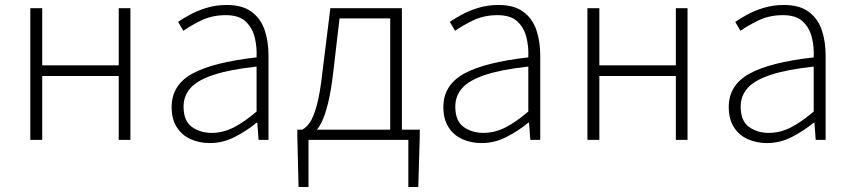

<svg xmlns="http://www.w3.org/2000/svg" viewBox="-20 -563 3432 773"><path d="M102 0V-530H150V-300H458V-530H505V0H458V-257H150V0Z M825 13Q783 13 748 -2.5Q713 -18 692 -50.5Q671 -83 671 -132Q671 -220 753.5 -266Q836 -312 1013 -332Q1015 -374 1005.5 -412.5Q996 -451 969 -476.5Q942 -502 889 -502Q834 -502 790 -480.5Q746 -459 718 -439L697 -475Q716 -488 745 -504Q774 -520 812 -531.5Q850 -543 893 -543Q956 -543 993 -515.5Q1030 -488 1045.5 -442Q1061 -396 1061 -340V0H1021L1016 -69H1013Q973 -36 925 -11.5Q877 13 825 13ZM832 -28Q878 -28 921 -50Q964 -72 1013 -114V-295Q904 -283 839.5 -261.5Q775 -240 747 -208.5Q719 -177 719 -134Q719 -76 752.5 -52Q786 -28 832 -28Z M1222 0V190H1182L1177 -14V-41H1670V-14L1664 190H1624V0ZM1551 -15V-489H1347L1322 -275Q1313 -197 1301 -148.5Q1289 -100 1275.5 -72.5Q1262 -45 1248 -32.5Q1234 -20 1223 -13L1197 -41Q1214 -50 1228 -70.5Q1242 -91 1255.5 -139.5Q1269 -188 1279 -280L1310 -530H1598V-15Z M1919 13Q1877 13 1842 -2.5Q1807 -18 1786 -50.5Q1765 -83 1765 -132Q1765 -220 1847.5 -266Q1930 -312 2107 -332Q2109 -374 2099.5 -412.5Q2090 -451 2063 -476.5Q2036 -502 1983 -502Q1928 -502 1884 -480.5Q1840 -459 1812 -439L1791 -475Q1810 -488 1839 -504Q1868 -520 1906 -531.5Q1944 -543 1987 -543Q2050 -543 2087 -515.5Q2124 -488 2139.5 -442Q2155 -396 2155 -340V0H2115L2110 -69H2107Q2067 -36 2019 -11.5Q1971 13 1919 13ZM1926 -28Q1972 -28 2015 -50Q2058 -72 2107 -114V-295Q1998 -283 1933.5 -261.5Q1869 -240 1841 -208.5Q1813 -177 1813 -134Q1813 -76 1846.5 -52Q1880 -28 1926 -28Z M2345 0V-530H2393V-300H2701V-530H2748V0H2701V-257H2393V0Z M3068 13Q3026 13 2991 -2.5Q2956 -18 2935 -50.5Q2914 -83 2914 -132Q2914 -220 2996.5 -266Q3079 -312 3256 -332Q3258 -374 3248.5 -412.5Q3239 -451 3212 -476.5Q3185 -502 3132 -502Q3077 -502 3033 -480.5Q2989 -459 2961 -439L2940 -475Q2959 -488 2988 -504Q3017 -520 3055 -531.5Q3093 -543 3136 -543Q3199 -543 3236 -515.5Q3273 -488 3288.5 -442Q3304 -396 3304 -340V0H3264L3259 -69H3256Q3216 -36 3168 -11.5Q3120 13 3068 13ZM3075 -28Q3121 -28 3164 -50Q3207 -72 3256 -114V-295Q3147 -283 3082.5 -261.5Q3018 -240 2990 -208.5Q2962 -177 2962 -134Q2962 -76 2995.5 -52Q3029 -28 3075 -28Z"/></svg>

Font: Noto Sans SC ExtraLight
Style: Regular
Weight: 250
Designer: Ryoko NISHIZUKA 西塚涼子 (kana, bopomofo & ideographs); Paul D. Hunt (Latin, Greek & Cyrillic); Sandoll Communications 산돌커뮤니
Foundry: Adobe
Version: Version 2.004-H2;hotconv 1.0.118;makeotfexe 2.5.65603